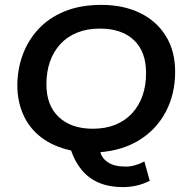

<svg xmlns="http://www.w3.org/2000/svg" viewBox="-20 -614 759 786"><path d="M483 152Q428 152 386 134.5Q344 117 315.5 83Q287 49 271 2Q198 -14 149 -51.5Q100 -89 75.5 -144Q51 -199 51 -264Q51 -329 72.5 -388.5Q94 -448 137 -494.5Q180 -541 244.5 -567.5Q309 -594 395 -594Q485 -594 553 -561Q621 -528 659 -466.5Q697 -405 697 -320Q697 -230 659.5 -158Q622 -86 553.5 -42.5Q485 1 391 9Q397 34 422.5 51Q448 68 496 68Q514 68 534.5 62Q555 56 571 47L593 126Q568 139 540 145.5Q512 152 483 152ZM360 -87Q412 -87 452.5 -103.5Q493 -120 521 -150.5Q549 -181 563.5 -222.5Q578 -264 578 -315Q578 -403 528 -450Q478 -497 389 -497Q337 -497 296 -480.5Q255 -464 227 -433.5Q199 -403 184.5 -361.5Q170 -320 170 -269Q170 -182 221 -134.5Q272 -87 360 -87Z"/></svg>

Font: Rokkitt SemiBold
Style: Italic
Weight: 600
Italic angle: -9°
Designer: Vernon Adams
Foundry: Vernon Adams
Version: Version 3.103